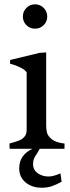

<svg xmlns="http://www.w3.org/2000/svg" viewBox="-20 -692 324 893"><path d="M86.4 -615.2Q86.4 -638.7 102.8 -655.3Q119.1 -671.9 143.1 -671.9Q166.5 -671.9 183.1 -655.3Q199.7 -638.7 199.7 -615.2Q199.7 -591.3 183.1 -575Q166.5 -558.6 143.1 -558.6Q119.1 -558.6 102.8 -575Q86.4 -591.3 86.4 -615.2ZM165 0Q162.6 5.4 152.3 21.5Q143.1 34.7 138.4 45.2Q133.8 55.7 133.8 70.8Q133.8 98.1 155.3 113.5Q176.8 128.9 205.6 128.9Q228.5 128.9 261.2 114.3L266.6 153.3Q239.7 168 219.2 174.6Q198.7 181.2 172.9 181.2Q145.5 181.2 121.8 170.7Q98.1 160.2 83.7 139.9Q69.3 119.6 69.3 91.8Q69.3 58.6 85.9 35.6Q102.5 12.7 131.3 0H24.9Q23.9 -8.8 23.9 -24.4L37.6 -28.3Q59.1 -34.2 72.3 -40Q85.4 -45.9 94.7 -57.4Q104 -68.8 104 -88.4V-355Q97.7 -366.2 80.3 -375.2Q63 -384.3 44.7 -390.4Q26.4 -396.5 26.4 -396L27.3 -413.1L164.6 -446.3L194.8 -448.2V-107.4Q194.8 -90.3 198.5 -75.2Q202.1 -60.1 220.9 -44.4Q239.7 -28.8 280.3 -24.4Q280.3 -8.3 279.8 0Z"/></svg>

Font: Radley
Style: Regular
Weight: 400
Designer: Vernon Adams
Foundry: Vernon Adams
Version: Version 1.003; ttfautohint (v1.6)